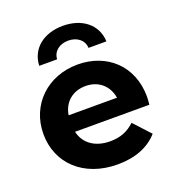

<svg xmlns="http://www.w3.org/2000/svg" viewBox="-138 -869 907 988"><g transform="rotate(-20 315.5 -375.5)"><path d="M316 -678C363 -678 400 -651 402 -607H500C496 -701 420 -759 316 -759C212 -759 136 -701 132 -607H230C232 -651 269 -678 316 -678ZM599 -267C599 -440 477 -546 319 -546C155 -546 32 -430 32 -269C32 -109 153 8 339 8C436 8 511 -22 561 -79L478 -169C441 -134 400 -117 343 -117C261 -117 204 -158 189 -225H596C597 -238 599 -255 599 -267ZM320 -428C390 -428 441 -384 452 -316H187C198 -385 249 -428 320 -428Z"/></g></svg>

Font: Talent SemiBold
Style: Bold
Weight: 700
Designer: Mike Powis
Version: Version 1.001;hotconv 1.0.109;makeotfexe 2.5.65596